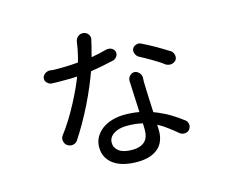

<svg xmlns="http://www.w3.org/2000/svg" viewBox="-115 -966 1429 1184"><g transform="rotate(-15 600.0 -374.0)"><path d="M746 -487Q755 -487 763 -483Q771 -479 777 -472.5Q783 -466 786.5 -458Q790 -450 790 -441Q790 -432 789.5 -426Q789 -420 789 -413.5Q789 -407 789.5 -398Q790 -389 790 -375Q791 -351 792.5 -313.5Q794 -276 796 -236Q796 -227 797 -218Q811 -213 825 -207Q870 -188 908 -164Q946 -140 977 -116Q988 -107 990.5 -91Q993 -75 986 -64L984 -60Q979 -52 971 -47.5Q963 -43 954 -42Q945 -41 935.5 -43.5Q926 -46 919 -52Q891 -76 861 -98Q833 -120 800 -137Q801 -113 801 -95Q801 -65 791 -37.5Q781 -10 759.5 10Q738 30 704 41.5Q670 53 622 53Q580 53 543 44.5Q506 36 478 17.5Q450 -1 434 -29Q418 -57 418 -95Q418 -130 433.5 -158Q449 -186 476 -206.5Q503 -227 540.5 -238Q578 -249 622 -249Q670 -249 714 -241Q714 -254 713 -267Q711 -310 709 -355.5Q707 -401 705 -442Q705 -450 708 -458.5Q711 -467 717 -473Q723 -479 730.5 -483Q738 -487 746 -487ZM198 -588Q197 -597 201 -605Q205 -613 211.5 -619Q218 -625 227 -628.5Q236 -632 246 -632Q254 -631 260.5 -630Q267 -629 275 -629H319Q370 -629 427 -634Q431 -650 436 -667Q448 -715 454 -761Q455 -769 459.5 -777Q464 -785 470.5 -790.5Q477 -796 485.5 -799Q494 -802 502 -801H507Q516 -800 524 -795Q532 -790 537 -782.5Q542 -775 544 -766.5Q546 -758 543 -749Q539 -730 534.5 -711.5Q530 -693 524 -672Q521 -659 517 -644Q566 -652 616 -666Q627 -668 636.5 -666.5Q646 -665 653.5 -660Q661 -655 666 -647Q671 -639 671 -629Q671 -617 661.5 -605Q652 -593 640 -590Q568 -573 491 -561Q476 -519 457 -474Q434 -419 407.5 -365.5Q381 -312 352 -261.5Q323 -211 295 -169Q291 -163 284.5 -159Q278 -155 270.5 -153Q263 -151 255 -151.5Q247 -152 241 -155L235 -158Q226 -162 220.5 -170Q215 -178 213 -187Q211 -196 212 -205.5Q213 -215 219 -223Q249 -262 276.5 -306.5Q304 -351 328.5 -397.5Q353 -444 374 -490Q388 -521 400 -552Q361 -549 319 -550H279Q258 -550 238 -551Q224 -552 211.5 -563Q199 -574 198 -588ZM717 -168Q674 -179 618 -179Q565 -179 532.5 -157.5Q500 -136 500 -102Q500 -69 528 -48Q556 -27 611 -27Q641 -27 661.5 -34.5Q682 -42 694.5 -55Q707 -68 712.5 -86Q718 -104 718 -124Q718 -143 717 -168ZM1011 -492Q1006 -485 998.5 -481Q991 -477 982 -475.5Q973 -474 964 -476Q955 -478 947 -482Q932 -494 913.5 -506Q895 -518 875 -529.5Q855 -541 836 -552Q817 -563 799 -572Q791 -576 785.5 -583.5Q780 -591 777 -599.5Q774 -608 775 -617Q776 -626 781 -633Q788 -644 804 -648.5Q820 -653 832 -647Q853 -637 875.5 -625Q898 -613 920 -600.5Q942 -588 963 -575Q984 -562 1000 -552Q1007 -548 1011 -540.5Q1015 -533 1017 -525Q1019 -517 1018 -508.5Q1017 -500 1013 -494Z"/></g></svg>

Font: Maple Mono NF CN
Style: Regular
Weight: 400
Monospace: yes
Designer: subframe7536
Version: Version 7.000